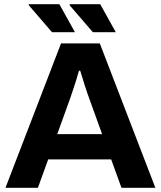

<svg xmlns="http://www.w3.org/2000/svg" viewBox="-20 -892 764 912"><path d="M6 0 270 -686H454L718 0H557L508 -135H209L160 0ZM252 -255H465L404 -424Q400 -435 394.5 -450.5Q389 -466 383 -485Q377 -504 371.5 -522.5Q366 -541 361 -556H355Q350 -537 342 -511.5Q334 -486 326 -462.5Q318 -439 313 -424ZM421 -739 310 -868 312 -872H456L530 -739ZM227 -739 116 -868 117 -872H262L336 -739Z"/></svg>

Font: Archivo SemiBold
Style: Bold
Weight: 700
Version: Version 2.001